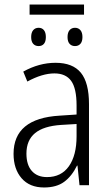

<svg xmlns="http://www.w3.org/2000/svg" viewBox="-20 -820 485 850"><path d="M374 -359V0H332L323 -87H321Q298 -40 264 -15Q230 10 175 10Q111 10 75.5 -31Q40 -72 40 -139Q40 -296 244 -308L319 -313V-353Q319 -429 295 -462Q271 -495 221 -495Q167 -495 101 -459L83 -503Q153 -542 226 -542Q302 -542 338 -498Q374 -454 374 -359ZM251 -267Q173 -262 135 -230.5Q97 -199 97 -140Q97 -90 121 -63Q145 -36 188 -36Q251 -36 285 -84Q319 -132 319 -217V-271ZM352 -755H111V-800H352ZM183 -656Q183 -636 174.5 -626Q166 -616 151 -616Q136 -616 127 -626Q118 -636 118 -656Q118 -676 127 -686.5Q136 -697 151 -697Q166 -697 174.5 -686.5Q183 -676 183 -656ZM345 -656Q345 -636 336 -626Q327 -616 312 -616Q297 -616 288 -626Q279 -636 279 -656Q279 -676 288 -686.5Q297 -697 312 -697Q327 -697 336 -686.5Q345 -676 345 -656Z"/></svg>

Font: Noto Sans Display Light Narrow
Style: Regular
Weight: 300
Width: 4
Designer: Monotype Design team
Foundry: Monotype Imaging Inc.
Version: Version 1.000